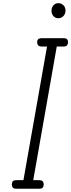

<svg xmlns="http://www.w3.org/2000/svg" viewBox="-20 -1164 440 1184"><path d="M82.5 0Q64.5 0 58.8 -7.2Q53 -14.5 53 -26Q53 -38.5 58.8 -45.8Q64.5 -53 82.5 -53H124.5L270 -877H240Q221.5 -877 215.2 -884.8Q209 -892.5 209 -903.5Q209 -915 215 -921.8Q221 -928.5 240 -928.5H370Q388.5 -928.5 394 -921.8Q399.5 -915 399.5 -903.5Q399.5 -892.5 393.8 -884.8Q388 -877 370 -877H330L185 -53H218.5Q237.5 -53 243.5 -45.8Q249.5 -38.5 249.5 -26Q249.5 -14.5 243.5 -7.2Q237.5 0 218.5 0ZM339.5 -1051.5Q321 -1051.5 309.2 -1065Q297.5 -1078.5 297.5 -1098.5Q297.5 -1116.5 309 -1130.5Q320.5 -1144.5 339.5 -1144.5Q358 -1144.5 371 -1131.8Q384 -1119 384 -1098.5Q384 -1079 371.2 -1065.2Q358.5 -1051.5 339.5 -1051.5Z"/></svg>

Font: Edu AU VIC WA NT Hand
Style: Regular
Weight: 400
Designer: Tina and Corey Anderson, Eben Sorkin, Mirko Velimirovic
Foundry: Google for Education
Version: Version 1.001